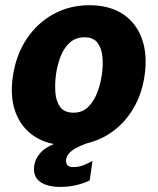

<svg xmlns="http://www.w3.org/2000/svg" viewBox="-20 -547 604 736"><path d="M241.5 10Q165 10 113.5 -23.2Q62 -56.5 39.8 -116Q17.5 -175.5 29.5 -255.5Q41.5 -336.5 82.2 -397.8Q123 -459 185 -493Q247 -527 322.5 -527Q400 -527 451.5 -492.8Q503 -458.5 524.5 -397.2Q546 -336 534 -255.5Q522.5 -178 483 -118Q443.5 -58 381.8 -24Q320 10 241.5 10ZM262 -115Q295.5 -115 317.8 -136.8Q340 -158.5 352.8 -192.2Q365.5 -226 370.5 -261Q375.5 -295.5 372.8 -328.2Q370 -361 354.2 -382.5Q338.5 -404 304 -404Q269.5 -404 247 -383.2Q224.5 -362.5 212 -329.8Q199.5 -297 194.5 -261Q190 -227 192.2 -193.2Q194.5 -159.5 210.5 -137.2Q226.5 -115 262 -115ZM211.5 169.5Q159.5 169.5 132.2 148.8Q105 128 111.5 86Q115.5 60 136.8 36.8Q158 13.5 217 -6.5L334 -5Q277.5 14 257 29.5Q236.5 45 233.5 63.5Q230 93.5 260 93.5Q282 93.5 299.5 86.5Q317 79.5 334.5 70L324 144Q308 153.5 277 161.5Q246 169.5 211.5 169.5Z"/></svg>

Font: Public Sans ExtraBold
Style: Italic
Weight: 800
Italic angle: -8°
Designer: The Public Sans project authors (U.S. Web Design System). Libre Franklin designed by Pablo Impallari and Rodrigo Fuenzal
Version: Version 1.007; ttfautohint (v1.8.1) -l 8 -r 50 -G 200 -x 14 